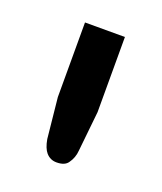

<svg xmlns="http://www.w3.org/2000/svg" viewBox="-64 -762 293 348"><g transform="rotate(20 82.0 -588.0)"><path d="M121 -571 113 -494Q112 -480 104 -469Q98 -460 82 -460Q70 -460 62 -469Q55 -477 52 -494L44 -572V-716H121Z"/></g></svg>

Font: Aleo
Style: Regular
Weight: 400
Designer: Alessio Laiso
Version: Version 1.1